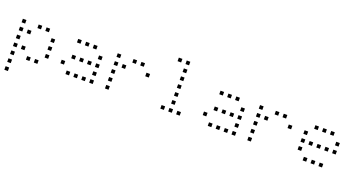

<svg xmlns="http://www.w3.org/2000/svg" viewBox="-43 -1391 4287 2282"><g transform="rotate(20 2100.0 -250.5)"><path d="M29 -473Q28 -473 28 -473Q28 -473 28 -472V-429Q28 -428 28 -428Q28 -428 29 -428H72Q73 -428 73 -428Q73 -428 73 -429V-472Q73 -473 73 -473Q73 -473 72 -473ZM229 -473Q228 -473 228 -473Q228 -473 228 -472V-429Q228 -428 228 -428Q228 -428 229 -428H272Q273 -428 273 -428Q273 -428 273 -429V-472Q273 -473 273 -473Q273 -473 272 -473ZM329 -473Q328 -473 328 -473Q328 -473 328 -472V-429Q328 -428 328 -428Q328 -428 329 -428H372Q373 -428 373 -428Q373 -428 373 -429V-472Q373 -473 373 -473Q373 -473 372 -473ZM29 -373Q28 -373 28 -373Q28 -373 28 -372V-329Q28 -328 28 -328Q28 -328 29 -328H72Q73 -328 73 -328Q73 -328 73 -329V-372Q73 -373 73 -373Q73 -373 72 -373ZM129 -373Q128 -373 128 -373Q128 -373 128 -372V-329Q128 -328 128 -328Q128 -328 129 -328H172Q173 -328 173 -328Q173 -328 173 -329V-372Q173 -373 173 -373Q173 -373 172 -373ZM429 -373Q428 -373 428 -373Q428 -373 428 -372V-329Q428 -328 428 -328Q428 -328 429 -328H472Q473 -328 473 -328Q473 -328 473 -329V-372Q473 -373 473 -373Q473 -373 472 -373ZM29 -273Q28 -273 28 -273Q28 -273 28 -272V-229Q28 -228 28 -228Q28 -228 29 -228H72Q73 -228 73 -228Q73 -228 73 -229V-272Q73 -273 73 -273Q73 -273 72 -273ZM429 -273Q428 -273 428 -273Q428 -273 428 -272V-229Q428 -228 428 -228Q428 -228 429 -228H472Q473 -228 473 -228Q473 -228 473 -229V-272Q473 -273 473 -273Q473 -273 472 -273ZM29 -173Q28 -173 28 -173Q28 -173 28 -172V-129Q28 -128 28 -128Q28 -128 29 -128H72Q73 -128 73 -128Q73 -128 73 -129V-172Q73 -173 73 -173Q73 -173 72 -173ZM129 -173Q128 -173 128 -173Q128 -173 128 -172V-129Q128 -128 128 -128Q128 -128 129 -128H172Q173 -128 173 -128Q173 -128 173 -129V-172Q173 -173 173 -173Q173 -173 172 -173ZM429 -173Q428 -173 428 -173Q428 -173 428 -172V-129Q428 -128 428 -128Q428 -128 429 -128H472Q473 -128 473 -128Q473 -128 473 -129V-172Q473 -173 473 -173Q473 -173 472 -173ZM29 -73Q28 -73 28 -73Q28 -73 28 -72V-29Q28 -28 28 -28Q28 -28 29 -28H72Q73 -28 73 -28Q73 -28 73 -29V-72Q73 -73 73 -73Q73 -73 72 -73ZM229 -73Q228 -73 228 -73Q228 -73 228 -72V-29Q228 -28 228 -28Q228 -28 229 -28H272Q273 -28 273 -28Q273 -28 273 -29V-72Q273 -73 273 -73Q273 -73 272 -73ZM329 -73Q328 -73 328 -73Q328 -73 328 -72V-29Q328 -28 328 -28Q328 -28 329 -28H372Q373 -28 373 -28Q373 -28 373 -29V-72Q373 -73 373 -73Q373 -73 372 -73ZM29 27Q28 27 28 27Q28 27 28 28V71Q28 72 28 72Q28 72 29 72H72Q73 72 73 72Q73 72 73 71V28Q73 27 73 27Q73 27 72 27ZM29 127Q28 127 28 127Q28 127 28 128V171Q28 172 28 172Q28 172 29 172H72Q73 172 73 172Q73 172 73 171V128Q73 127 73 127Q73 127 72 127Z M729 -473Q728 -473 728 -473Q728 -473 728 -472V-429Q728 -428 728 -428Q728 -428 729 -428H772Q773 -428 773 -428Q773 -428 773 -429V-472Q773 -473 773 -473Q773 -473 772 -473ZM829 -473Q828 -473 828 -473Q828 -473 828 -472V-429Q828 -428 828 -428Q828 -428 829 -428H872Q873 -428 873 -428Q873 -428 873 -429V-472Q873 -473 873 -473Q873 -473 872 -473ZM929 -473Q928 -473 928 -473Q928 -473 928 -472V-429Q928 -428 928 -428Q928 -428 929 -428H972Q973 -428 973 -428Q973 -428 973 -429V-472Q973 -473 973 -473Q973 -473 972 -473ZM1029 -373Q1028 -373 1028 -373Q1028 -373 1028 -372V-329Q1028 -328 1028 -328Q1028 -328 1029 -328H1072Q1073 -328 1073 -328Q1073 -328 1073 -329V-372Q1073 -373 1073 -373Q1073 -373 1072 -373ZM729 -273Q728 -273 728 -273Q728 -273 728 -272V-229Q728 -228 728 -228Q728 -228 729 -228H772Q773 -228 773 -228Q773 -228 773 -229V-272Q773 -273 773 -273Q773 -273 772 -273ZM829 -273Q828 -273 828 -273Q828 -273 828 -272V-229Q828 -228 828 -228Q828 -228 829 -228H872Q873 -228 873 -228Q873 -228 873 -229V-272Q873 -273 873 -273Q873 -273 872 -273ZM929 -273Q928 -273 928 -273Q928 -273 928 -272V-229Q928 -228 928 -228Q928 -228 929 -228H972Q973 -228 973 -228Q973 -228 973 -229V-272Q973 -273 973 -273Q973 -273 972 -273ZM1029 -273Q1028 -273 1028 -273Q1028 -273 1028 -272V-229Q1028 -228 1028 -228Q1028 -228 1029 -228H1072Q1073 -228 1073 -228Q1073 -228 1073 -229V-272Q1073 -273 1073 -273Q1073 -273 1072 -273ZM629 -173Q628 -173 628 -173Q628 -173 628 -172V-129Q628 -128 628 -128Q628 -128 629 -128H672Q673 -128 673 -128Q673 -128 673 -129V-172Q673 -173 673 -173Q673 -173 672 -173ZM1029 -173Q1028 -173 1028 -173Q1028 -173 1028 -172V-129Q1028 -128 1028 -128Q1028 -128 1029 -128H1072Q1073 -128 1073 -128Q1073 -128 1073 -129V-172Q1073 -173 1073 -173Q1073 -173 1072 -173ZM729 -73Q728 -73 728 -73Q728 -73 728 -72V-29Q728 -28 728 -28Q728 -28 729 -28H772Q773 -28 773 -28Q773 -28 773 -29V-72Q773 -73 773 -73Q773 -73 772 -73ZM829 -73Q828 -73 828 -73Q828 -73 828 -72V-29Q828 -28 828 -28Q828 -28 829 -28H872Q873 -28 873 -28Q873 -28 873 -29V-72Q873 -73 873 -73Q873 -73 872 -73ZM929 -73Q928 -73 928 -73Q928 -73 928 -72V-29Q928 -28 928 -28Q928 -28 929 -28H972Q973 -28 973 -28Q973 -28 973 -29V-72Q973 -73 973 -73Q973 -73 972 -73ZM1029 -73Q1028 -73 1028 -73Q1028 -73 1028 -72V-29Q1028 -28 1028 -28Q1028 -28 1029 -28H1072Q1073 -28 1073 -28Q1073 -28 1073 -29V-72Q1073 -73 1073 -73Q1073 -73 1072 -73Z M1229 -473Q1228 -473 1228 -473Q1228 -473 1228 -472V-429Q1228 -428 1228 -428Q1228 -428 1229 -428H1272Q1273 -428 1273 -428Q1273 -428 1273 -429V-472Q1273 -473 1273 -473Q1273 -473 1272 -473ZM1429 -473Q1428 -473 1428 -473Q1428 -473 1428 -472V-429Q1428 -428 1428 -428Q1428 -428 1429 -428H1472Q1473 -428 1473 -428Q1473 -428 1473 -429V-472Q1473 -473 1473 -473Q1473 -473 1472 -473ZM1529 -473Q1528 -473 1528 -473Q1528 -473 1528 -472V-429Q1528 -428 1528 -428Q1528 -428 1529 -428H1572Q1573 -428 1573 -428Q1573 -428 1573 -429V-472Q1573 -473 1573 -473Q1573 -473 1572 -473ZM1229 -373Q1228 -373 1228 -373Q1228 -373 1228 -372V-329Q1228 -328 1228 -328Q1228 -328 1229 -328H1272Q1273 -328 1273 -328Q1273 -328 1273 -329V-372Q1273 -373 1273 -373Q1273 -373 1272 -373ZM1329 -373Q1328 -373 1328 -373Q1328 -373 1328 -372V-329Q1328 -328 1328 -328Q1328 -328 1329 -328H1372Q1373 -328 1373 -328Q1373 -328 1373 -329V-372Q1373 -373 1373 -373Q1373 -373 1372 -373ZM1629 -373Q1628 -373 1628 -373Q1628 -373 1628 -372V-329Q1628 -328 1628 -328Q1628 -328 1629 -328H1672Q1673 -328 1673 -328Q1673 -328 1673 -329V-372Q1673 -373 1673 -373Q1673 -373 1672 -373ZM1229 -273Q1228 -273 1228 -273Q1228 -273 1228 -272V-229Q1228 -228 1228 -228Q1228 -228 1229 -228H1272Q1273 -228 1273 -228Q1273 -228 1273 -229V-272Q1273 -273 1273 -273Q1273 -273 1272 -273ZM1229 -173Q1228 -173 1228 -173Q1228 -173 1228 -172V-129Q1228 -128 1228 -128Q1228 -128 1229 -128H1272Q1273 -128 1273 -128Q1273 -128 1273 -129V-172Q1273 -173 1273 -173Q1273 -173 1272 -173ZM1229 -73Q1228 -73 1228 -73Q1228 -73 1228 -72V-29Q1228 -28 1228 -28Q1228 -28 1229 -28H1272Q1273 -28 1273 -28Q1273 -28 1273 -29V-72Q1273 -73 1273 -73Q1273 -73 1272 -73Z M1929 -673Q1928 -673 1928 -673Q1928 -673 1928 -672V-629Q1928 -628 1928 -628Q1928 -628 1929 -628H1972Q1973 -628 1973 -628Q1973 -628 1973 -629V-672Q1973 -673 1973 -673Q1973 -673 1972 -673ZM2029 -673Q2028 -673 2028 -673Q2028 -673 2028 -672V-629Q2028 -628 2028 -628Q2028 -628 2029 -628H2072Q2073 -628 2073 -628Q2073 -628 2073 -629V-672Q2073 -673 2073 -673Q2073 -673 2072 -673ZM2029 -573Q2028 -573 2028 -573Q2028 -573 2028 -572V-529Q2028 -528 2028 -528Q2028 -528 2029 -528H2072Q2073 -528 2073 -528Q2073 -528 2073 -529V-572Q2073 -573 2073 -573Q2073 -573 2072 -573ZM2029 -473Q2028 -473 2028 -473Q2028 -473 2028 -472V-429Q2028 -428 2028 -428Q2028 -428 2029 -428H2072Q2073 -428 2073 -428Q2073 -428 2073 -429V-472Q2073 -473 2073 -473Q2073 -473 2072 -473ZM2029 -373Q2028 -373 2028 -373Q2028 -373 2028 -372V-329Q2028 -328 2028 -328Q2028 -328 2029 -328H2072Q2073 -328 2073 -328Q2073 -328 2073 -329V-372Q2073 -373 2073 -373Q2073 -373 2072 -373ZM2029 -273Q2028 -273 2028 -273Q2028 -273 2028 -272V-229Q2028 -228 2028 -228Q2028 -228 2029 -228H2072Q2073 -228 2073 -228Q2073 -228 2073 -229V-272Q2073 -273 2073 -273Q2073 -273 2072 -273ZM2029 -173Q2028 -173 2028 -173Q2028 -173 2028 -172V-129Q2028 -128 2028 -128Q2028 -128 2029 -128H2072Q2073 -128 2073 -128Q2073 -128 2073 -129V-172Q2073 -173 2073 -173Q2073 -173 2072 -173ZM1929 -73Q1928 -73 1928 -73Q1928 -73 1928 -72V-29Q1928 -28 1928 -28Q1928 -28 1929 -28H1972Q1973 -28 1973 -28Q1973 -28 1973 -29V-72Q1973 -73 1973 -73Q1973 -73 1972 -73ZM2029 -73Q2028 -73 2028 -73Q2028 -73 2028 -72V-29Q2028 -28 2028 -28Q2028 -28 2029 -28H2072Q2073 -28 2073 -28Q2073 -28 2073 -29V-72Q2073 -73 2073 -73Q2073 -73 2072 -73ZM2129 -73Q2128 -73 2128 -73Q2128 -73 2128 -72V-29Q2128 -28 2128 -28Q2128 -28 2129 -28H2172Q2173 -28 2173 -28Q2173 -28 2173 -29V-72Q2173 -73 2173 -73Q2173 -73 2172 -73Z M2529 -473Q2528 -473 2528 -473Q2528 -473 2528 -472V-429Q2528 -428 2528 -428Q2528 -428 2529 -428H2572Q2573 -428 2573 -428Q2573 -428 2573 -429V-472Q2573 -473 2573 -473Q2573 -473 2572 -473ZM2629 -473Q2628 -473 2628 -473Q2628 -473 2628 -472V-429Q2628 -428 2628 -428Q2628 -428 2629 -428H2672Q2673 -428 2673 -428Q2673 -428 2673 -429V-472Q2673 -473 2673 -473Q2673 -473 2672 -473ZM2729 -473Q2728 -473 2728 -473Q2728 -473 2728 -472V-429Q2728 -428 2728 -428Q2728 -428 2729 -428H2772Q2773 -428 2773 -428Q2773 -428 2773 -429V-472Q2773 -473 2773 -473Q2773 -473 2772 -473ZM2829 -373Q2828 -373 2828 -373Q2828 -373 2828 -372V-329Q2828 -328 2828 -328Q2828 -328 2829 -328H2872Q2873 -328 2873 -328Q2873 -328 2873 -329V-372Q2873 -373 2873 -373Q2873 -373 2872 -373ZM2529 -273Q2528 -273 2528 -273Q2528 -273 2528 -272V-229Q2528 -228 2528 -228Q2528 -228 2529 -228H2572Q2573 -228 2573 -228Q2573 -228 2573 -229V-272Q2573 -273 2573 -273Q2573 -273 2572 -273ZM2629 -273Q2628 -273 2628 -273Q2628 -273 2628 -272V-229Q2628 -228 2628 -228Q2628 -228 2629 -228H2672Q2673 -228 2673 -228Q2673 -228 2673 -229V-272Q2673 -273 2673 -273Q2673 -273 2672 -273ZM2729 -273Q2728 -273 2728 -273Q2728 -273 2728 -272V-229Q2728 -228 2728 -228Q2728 -228 2729 -228H2772Q2773 -228 2773 -228Q2773 -228 2773 -229V-272Q2773 -273 2773 -273Q2773 -273 2772 -273ZM2829 -273Q2828 -273 2828 -273Q2828 -273 2828 -272V-229Q2828 -228 2828 -228Q2828 -228 2829 -228H2872Q2873 -228 2873 -228Q2873 -228 2873 -229V-272Q2873 -273 2873 -273Q2873 -273 2872 -273ZM2429 -173Q2428 -173 2428 -173Q2428 -173 2428 -172V-129Q2428 -128 2428 -128Q2428 -128 2429 -128H2472Q2473 -128 2473 -128Q2473 -128 2473 -129V-172Q2473 -173 2473 -173Q2473 -173 2472 -173ZM2829 -173Q2828 -173 2828 -173Q2828 -173 2828 -172V-129Q2828 -128 2828 -128Q2828 -128 2829 -128H2872Q2873 -128 2873 -128Q2873 -128 2873 -129V-172Q2873 -173 2873 -173Q2873 -173 2872 -173ZM2529 -73Q2528 -73 2528 -73Q2528 -73 2528 -72V-29Q2528 -28 2528 -28Q2528 -28 2529 -28H2572Q2573 -28 2573 -28Q2573 -28 2573 -29V-72Q2573 -73 2573 -73Q2573 -73 2572 -73ZM2629 -73Q2628 -73 2628 -73Q2628 -73 2628 -72V-29Q2628 -28 2628 -28Q2628 -28 2629 -28H2672Q2673 -28 2673 -28Q2673 -28 2673 -29V-72Q2673 -73 2673 -73Q2673 -73 2672 -73ZM2729 -73Q2728 -73 2728 -73Q2728 -73 2728 -72V-29Q2728 -28 2728 -28Q2728 -28 2729 -28H2772Q2773 -28 2773 -28Q2773 -28 2773 -29V-72Q2773 -73 2773 -73Q2773 -73 2772 -73ZM2829 -73Q2828 -73 2828 -73Q2828 -73 2828 -72V-29Q2828 -28 2828 -28Q2828 -28 2829 -28H2872Q2873 -28 2873 -28Q2873 -28 2873 -29V-72Q2873 -73 2873 -73Q2873 -73 2872 -73Z M3029 -473Q3028 -473 3028 -473Q3028 -473 3028 -472V-429Q3028 -428 3028 -428Q3028 -428 3029 -428H3072Q3073 -428 3073 -428Q3073 -428 3073 -429V-472Q3073 -473 3073 -473Q3073 -473 3072 -473ZM3229 -473Q3228 -473 3228 -473Q3228 -473 3228 -472V-429Q3228 -428 3228 -428Q3228 -428 3229 -428H3272Q3273 -428 3273 -428Q3273 -428 3273 -429V-472Q3273 -473 3273 -473Q3273 -473 3272 -473ZM3329 -473Q3328 -473 3328 -473Q3328 -473 3328 -472V-429Q3328 -428 3328 -428Q3328 -428 3329 -428H3372Q3373 -428 3373 -428Q3373 -428 3373 -429V-472Q3373 -473 3373 -473Q3373 -473 3372 -473ZM3029 -373Q3028 -373 3028 -373Q3028 -373 3028 -372V-329Q3028 -328 3028 -328Q3028 -328 3029 -328H3072Q3073 -328 3073 -328Q3073 -328 3073 -329V-372Q3073 -373 3073 -373Q3073 -373 3072 -373ZM3129 -373Q3128 -373 3128 -373Q3128 -373 3128 -372V-329Q3128 -328 3128 -328Q3128 -328 3129 -328H3172Q3173 -328 3173 -328Q3173 -328 3173 -329V-372Q3173 -373 3173 -373Q3173 -373 3172 -373ZM3429 -373Q3428 -373 3428 -373Q3428 -373 3428 -372V-329Q3428 -328 3428 -328Q3428 -328 3429 -328H3472Q3473 -328 3473 -328Q3473 -328 3473 -329V-372Q3473 -373 3473 -373Q3473 -373 3472 -373ZM3029 -273Q3028 -273 3028 -273Q3028 -273 3028 -272V-229Q3028 -228 3028 -228Q3028 -228 3029 -228H3072Q3073 -228 3073 -228Q3073 -228 3073 -229V-272Q3073 -273 3073 -273Q3073 -273 3072 -273ZM3029 -173Q3028 -173 3028 -173Q3028 -173 3028 -172V-129Q3028 -128 3028 -128Q3028 -128 3029 -128H3072Q3073 -128 3073 -128Q3073 -128 3073 -129V-172Q3073 -173 3073 -173Q3073 -173 3072 -173ZM3029 -73Q3028 -73 3028 -73Q3028 -73 3028 -72V-29Q3028 -28 3028 -28Q3028 -28 3029 -28H3072Q3073 -28 3073 -28Q3073 -28 3073 -29V-72Q3073 -73 3073 -73Q3073 -73 3072 -73Z M3729 -473Q3728 -473 3728 -473Q3728 -473 3728 -472V-429Q3728 -428 3728 -428Q3728 -428 3729 -428H3772Q3773 -428 3773 -428Q3773 -428 3773 -429V-472Q3773 -473 3773 -473Q3773 -473 3772 -473ZM3829 -473Q3828 -473 3828 -473Q3828 -473 3828 -472V-429Q3828 -428 3828 -428Q3828 -428 3829 -428H3872Q3873 -428 3873 -428Q3873 -428 3873 -429V-472Q3873 -473 3873 -473Q3873 -473 3872 -473ZM3929 -473Q3928 -473 3928 -473Q3928 -473 3928 -472V-429Q3928 -428 3928 -428Q3928 -428 3929 -428H3972Q3973 -428 3973 -428Q3973 -428 3973 -429V-472Q3973 -473 3973 -473Q3973 -473 3972 -473ZM3629 -373Q3628 -373 3628 -373Q3628 -373 3628 -372V-329Q3628 -328 3628 -328Q3628 -328 3629 -328H3672Q3673 -328 3673 -328Q3673 -328 3673 -329V-372Q3673 -373 3673 -373Q3673 -373 3672 -373ZM4029 -373Q4028 -373 4028 -373Q4028 -373 4028 -372V-329Q4028 -328 4028 -328Q4028 -328 4029 -328H4072Q4073 -328 4073 -328Q4073 -328 4073 -329V-372Q4073 -373 4073 -373Q4073 -373 4072 -373ZM3629 -273Q3628 -273 3628 -273Q3628 -273 3628 -272V-229Q3628 -228 3628 -228Q3628 -228 3629 -228H3672Q3673 -228 3673 -228Q3673 -228 3673 -229V-272Q3673 -273 3673 -273Q3673 -273 3672 -273ZM3729 -273Q3728 -273 3728 -273Q3728 -273 3728 -272V-229Q3728 -228 3728 -228Q3728 -228 3729 -228H3772Q3773 -228 3773 -228Q3773 -228 3773 -229V-272Q3773 -273 3773 -273Q3773 -273 3772 -273ZM3829 -273Q3828 -273 3828 -273Q3828 -273 3828 -272V-229Q3828 -228 3828 -228Q3828 -228 3829 -228H3872Q3873 -228 3873 -228Q3873 -228 3873 -229V-272Q3873 -273 3873 -273Q3873 -273 3872 -273ZM3929 -273Q3928 -273 3928 -273Q3928 -273 3928 -272V-229Q3928 -228 3928 -228Q3928 -228 3929 -228H3972Q3973 -228 3973 -228Q3973 -228 3973 -229V-272Q3973 -273 3973 -273Q3973 -273 3972 -273ZM4029 -273Q4028 -273 4028 -273Q4028 -273 4028 -272V-229Q4028 -228 4028 -228Q4028 -228 4029 -228H4072Q4073 -228 4073 -228Q4073 -228 4073 -229V-272Q4073 -273 4073 -273Q4073 -273 4072 -273ZM3629 -173Q3628 -173 3628 -173Q3628 -173 3628 -172V-129Q3628 -128 3628 -128Q3628 -128 3629 -128H3672Q3673 -128 3673 -128Q3673 -128 3673 -129V-172Q3673 -173 3673 -173Q3673 -173 3672 -173ZM3729 -73Q3728 -73 3728 -73Q3728 -73 3728 -72V-29Q3728 -28 3728 -28Q3728 -28 3729 -28H3772Q3773 -28 3773 -28Q3773 -28 3773 -29V-72Q3773 -73 3773 -73Q3773 -73 3772 -73ZM3829 -73Q3828 -73 3828 -73Q3828 -73 3828 -72V-29Q3828 -28 3828 -28Q3828 -28 3829 -28H3872Q3873 -28 3873 -28Q3873 -28 3873 -29V-72Q3873 -73 3873 -73Q3873 -73 3872 -73ZM3929 -73Q3928 -73 3928 -73Q3928 -73 3928 -72V-29Q3928 -28 3928 -28Q3928 -28 3929 -28H3972Q3973 -28 3973 -28Q3973 -28 3973 -29V-72Q3973 -73 3973 -73Q3973 -73 3972 -73Z"/></g></svg>

Font: Doto Light
Style: Regular
Weight: 300
Monospace: yes
Version: Version 1.000